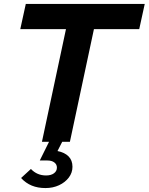

<svg xmlns="http://www.w3.org/2000/svg" viewBox="-20 -720 755 975"><path d="M211 235Q172 235 141.5 222.5Q111 210 87 184L137 138Q168 171 214 171Q239 171 254 160Q269 149 269 131Q269 115 256 105Q243 95 221 95H182L229 0H193L315 -572H83L111 -700H715L687 -572H457L335 0H296L272 47Q308 54 328 74Q348 94 348 127Q348 157 329.5 181.5Q311 206 280 220.5Q249 235 211 235Z"/></svg>

Font: Red Hat Display ExtraBold
Style: Italic
Weight: 800
Italic angle: -12°
Designer: Pentagram, MCKL
Foundry: Pentagram, MCKL
Version: Version 1.023